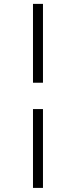

<svg xmlns="http://www.w3.org/2000/svg" viewBox="-20 -756 385 975"><path d="M198.2 -335.9H147.5V-736.3H198.2ZM198.2 198.2H147.5V-202.1H198.2Z"/></svg>

Font: FreeUniversal
Style: Bold
Weight: 700
Version: Version 1.001 March 22, 2017